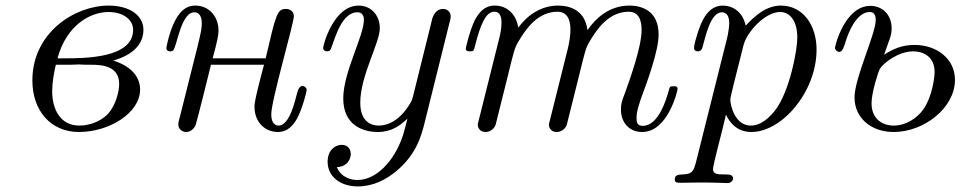

<svg xmlns="http://www.w3.org/2000/svg" viewBox="-20 -462 3442 688"><path d="M96 -174C96 -65 162 11 263 11C371 11 482 -57 482 -141C482 -183 455 -223 386 -245C484 -273 494 -329 494 -355C494 -407 444 -442 369 -442C248 -442 96 -345 96 -174ZM167 -135C167 -167 173 -199 180 -230H232L264 -231L287 -230H307C347 -230 407 -225 407 -161C407 -134 395 -85 367 -54C345 -31 307 -12 264 -12C198 -12 167 -68 167 -135ZM186 -253C219 -374 305 -419 369 -419C418 -419 457 -394 457 -355C457 -253 283 -253 208 -253Z M576 -290C576 -277 591 -276 599 -280C614 -288 626 -418 677 -418C687 -418 703 -411 703 -380C703 -362 702 -353 687 -292L625 -45C623 -36 619 -26 619 -16C619 1 633 11 647 11C665 11 677 -4 681 -14C685 -24 736 -229 736 -230H926C887 -85 892 -81 892 -79C892 -25 929 11 976 11C1014 11 1034 -18 1046 -40C1064 -75 1079 -134 1079 -140C1079 -146 1072 -154 1064 -154C1057 -154 1050 -148 1045 -130C1038 -105 1019 -12 978 -12C968 -12 952 -19 952 -52C952 -102 1032 -374 1033 -404C1033 -421 1019 -430 1005 -430C973 -430 969 -412 932 -253H742C758 -312 763 -335 763 -352C763 -404 728 -442 680 -442C667 -442 655 -439 644 -432C594 -401 576 -290 576 -290Z M1138 -290C1138 -282 1145 -278 1152 -278C1156 -278 1159 -279 1162 -281C1173 -289 1194 -418 1261 -418C1279 -418 1284 -404 1284 -391C1284 -333 1210 -204 1210 -109C1210 -13 1281 11 1334 11C1383 11 1414 -12 1440 -37C1435 -17 1430 4 1424 23C1392 119 1326 183 1261 183C1241 183 1203 176 1187 137C1229 135 1237 102 1237 90C1237 73 1227 57 1204 57C1184 57 1154 73 1154 118C1154 171 1200 206 1262 206C1317 206 1362 182 1398 153C1474 91 1491 19 1501 -20L1590 -378C1592 -386 1595 -395 1595 -403C1595 -421 1581 -430 1568 -430C1534 -430 1527 -389 1526 -383L1464 -133C1457 -105 1457 -103 1447 -87C1405 -20 1359 -12 1337 -12C1311 -12 1271 -25 1271 -94C1271 -191 1341 -308 1341 -361C1341 -407 1310 -442 1265 -442C1176 -442 1138 -302 1138 -290Z M1649 -288C1649 -278 1659 -278 1664 -278C1677 -278 1678 -279 1683 -301C1701 -371 1720 -420 1751 -420C1777 -420 1777 -391 1777 -380C1777 -364 1774 -345 1770 -329L1695 -29C1693 -23 1692 -18 1692 -15C1692 -4 1700 11 1720 11C1732 11 1749 4 1756 -15L1796 -175C1801 -197 1807 -218 1812 -240C1825 -289 1825 -291 1837 -312C1866 -362 1909 -420 1978 -420C2024 -420 2024 -369 2024 -354C2024 -327 2017 -298 2015 -289L1950 -29C1948 -23 1947 -18 1947 -15C1947 -4 1955 11 1975 11C1987 11 2004 4 2011 -15L2051 -175C2056 -197 2062 -218 2067 -240C2080 -289 2080 -291 2092 -312C2121 -362 2164 -420 2233 -420C2279 -420 2279 -369 2279 -354C2279 -292 2235 -173 2221 -133C2208 -99 2205 -90 2205 -69C2205 -25 2233 11 2281 11C2374 11 2408 -138 2408 -143C2408 -153 2400 -153 2393 -153C2380 -153 2380 -151 2376 -136C2368 -109 2341 -11 2283 -11C2262 -11 2261 -26 2261 -40C2261 -65 2271 -91 2279 -115C2299 -168 2340 -280 2340 -338C2340 -422 2282 -442 2235 -442C2165 -442 2115 -398 2085 -354C2077 -423 2025 -442 1980 -442C1920 -442 1871 -409 1837 -363C1830 -412 1796 -442 1753 -442C1717 -442 1697 -419 1681 -389C1662 -349 1649 -290 1649 -288Z M2398 181C2398 191 2403 193 2420 193C2435 193 2457 192 2492 192C2549 192 2568 194 2587 194C2599 194 2607 185 2607 177C2607 173 2605 170 2602 167C2597 163 2587 163 2577 163H2571C2553 163 2535 162 2535 145C2535 126 2568 10 2581 -50H2582C2593 -27 2618 11 2672 11C2783 11 2906 -134 2906 -284C2906 -375 2855 -442 2778 -442C2723 -442 2681 -401 2652 -370C2641 -423 2602 -442 2570 -442C2517 -442 2494 -387 2481 -347C2474 -325 2467 -302 2467 -290C2467 -280 2476 -278 2481 -278C2487 -278 2494 -281 2497 -292C2507 -324 2524 -418 2567 -418C2577 -418 2593 -412 2593 -380C2593 -353 2584 -319 2582 -312L2474 119C2471 130 2468 142 2462 150C2443 175 2398 150 2398 181ZM2597 -105C2597 -114 2612 -172 2644 -299C2656 -348 2722 -419 2775 -419C2811 -419 2837 -387 2837 -327C2837 -282 2810 -138 2760 -70C2721 -18 2688 -12 2670 -12C2614 -12 2597 -84 2597 -105Z M2972 -290C2972 -285 2979 -276 2987 -276C2993 -276 3000 -281 3006 -300C3037 -406 3078 -419 3096 -419C3110 -419 3118 -411 3118 -390C3118 -341 3042 -182 3042 -113C3042 -39 3102 11 3182 11C3292 11 3402 -76 3402 -176C3402 -251 3337 -301 3257 -301C3213 -301 3181 -287 3148 -266C3167 -322 3175 -333 3175 -361C3175 -409 3142 -441 3099 -441C3008 -441 2972 -299 2972 -290ZM3103 -92C3103 -131 3128 -207 3132 -214C3146 -237 3199 -278 3253 -278C3283 -278 3329 -263 3329 -204C3329 -184 3320 -116 3290 -72C3267 -38 3225 -12 3183 -12C3135 -12 3103 -42 3103 -92Z"/></svg>

Font: CMU Serif
Style: Italic
Weight: 500
Italic angle: -14.04°
Version: Version 0.7.0